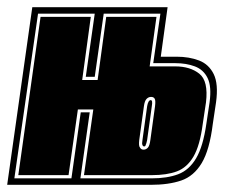

<svg xmlns="http://www.w3.org/2000/svg" viewBox="-46 -515 626 535"><path d="M-26 0 44 -495H421L402 -357H446Q481 -357 508.5 -346.5Q536 -336 549.5 -308.5Q563 -281 556 -230L547 -170Q538 -97 516 -60.5Q494 -24 459 -12Q424 0 374 0ZM-6 -18H153L179 -202H204L178 -18H376Q420 -18 450.5 -29.5Q481 -41 500.5 -74Q520 -107 529 -170L538 -230Q544 -274 532.5 -297.5Q521 -321 497 -330Q473 -339 443 -339H381L401 -477H243L218 -301H193L218 -477H60ZM5 -27 67 -468H207L183 -292H226L250 -468H390L371 -330H442Q484 -330 509.5 -309.5Q535 -289 528 -230L519 -170Q511 -109 493 -78.5Q475 -48 447 -37.5Q419 -27 377 -27H188L214 -210H171L145 -27ZM354 -98Q361 -98 366 -103.5Q371 -109 373 -125L386 -219Q388 -235 385 -240Q382 -245 375 -245Q368 -245 362.5 -239.5Q357 -234 355 -219L342 -125Q340 -108 344 -104Q347 -98 354 -98ZM356 -107Q352 -107 351 -111Q349 -114 351 -125L364 -219Q367 -236 374 -236Q380 -236 377 -219L364 -125Q363 -120 362 -116.5Q361 -113 360 -111Q359 -107 356 -107Z"/></svg>

Font: Alumni Sans Collegiate One SC
Style: Italic
Weight: 400
Italic angle: -8°
Designer: Robert E. Leuschke
Foundry: Robert E. Leuschke
Version: Version 1.100